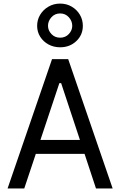

<svg xmlns="http://www.w3.org/2000/svg" viewBox="-20 -1060 676 1080"><path d="M116.5 0H22.7L272.7 -727.3H363.6L613.6 0H519.9L455.6 -194.6H181.5ZM313.9 -592.3 207.4 -272.7H429.7L323.9 -592.3ZM188.9 -914.8Q188.9 -948.9 206.1 -977.3Q223.4 -1005.7 252.7 -1022.7Q282 -1039.8 318.2 -1039.8Q354.4 -1039.8 383.3 -1022.7Q412.3 -1005.7 429.2 -977.3Q446 -948.9 446 -914.8Q446 -863.6 409.3 -828.8Q372.5 -794 318.2 -794Q282 -794 252.7 -810Q223.4 -826 206.1 -853.3Q188.9 -880.7 188.9 -914.8ZM250 -914.8Q250 -889.2 269.2 -868.6Q288.4 -848 318.2 -848Q348 -848 367.2 -868.6Q386.4 -889.2 386.4 -914.8Q386.4 -941.4 367.2 -962.9Q348 -984.4 318.2 -984.4Q288.4 -984.4 269.2 -962.9Q250 -941.4 250 -914.8Z"/></svg>

Font: Inter UI
Style: Regular
Weight: 400
Designer: Rasmus Andersson
Foundry: rsms
Version: Version 2.2